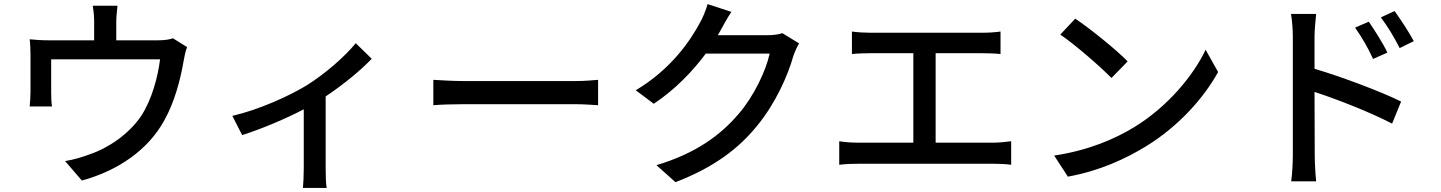

<svg xmlns="http://www.w3.org/2000/svg" viewBox="-20 -836 7040 938"><path d="M894 -606 825 -649C810 -644 790 -639 750 -639H548V-725C548 -750 550 -772 554 -808H433C439 -772 440 -750 440 -725V-639H222C185 -639 156 -641 125 -644C128 -621 129 -585 129 -563C129 -527 129 -421 129 -388C129 -366 127 -337 125 -316H234C231 -333 230 -362 230 -382C230 -412 230 -508 230 -546H762C751 -459 722 -350 670 -270C610 -181 510 -113 418 -82C382 -68 336 -55 298 -49L380 46C560 -3 704 -106 781 -245C834 -338 862 -451 877 -538C880 -557 887 -589 894 -606Z M1115 -270 1163 -176C1263 -208 1378 -257 1464 -302V-14C1464 18 1462 65 1460 82H1576C1572 65 1571 18 1571 -14V-365C1660 -424 1746 -496 1796 -549L1718 -625C1666 -561 1570 -476 1475 -417C1394 -368 1246 -300 1115 -270Z M2097 -446V-322C2131 -325 2191 -327 2246 -327C2339 -327 2708 -327 2790 -327C2834 -327 2880 -323 2902 -322V-446C2877 -444 2838 -440 2790 -440C2709 -440 2339 -440 2246 -440C2192 -440 2130 -444 2097 -446Z M3553 -778 3437 -816C3429 -787 3412 -746 3400 -726C3353 -638 3260 -499 3086 -395L3174 -329C3279 -399 3364 -488 3428 -574H3740C3722 -490 3662 -364 3588 -279C3499 -175 3380 -87 3187 -29L3280 54C3467 -18 3588 -109 3680 -223C3770 -333 3829 -467 3856 -563C3863 -583 3874 -608 3884 -624L3802 -674C3783 -667 3755 -664 3727 -664H3487L3501 -689C3512 -709 3533 -748 3553 -778Z M4080 -146V-31C4112 -35 4144 -36 4173 -36H4833C4854 -36 4893 -35 4920 -31V-146C4894 -143 4865 -139 4833 -139H4551V-576H4778C4807 -576 4840 -575 4868 -572V-682C4841 -678 4809 -676 4778 -676H4231C4208 -676 4168 -678 4142 -682V-572C4168 -575 4209 -576 4231 -576H4442V-139H4173C4144 -139 4110 -141 4080 -146Z M5233 -745 5160 -667C5234 -617 5358 -508 5410 -455L5489 -536C5433 -594 5303 -698 5233 -745ZM5130 -76 5197 27C5352 -1 5479 -60 5580 -122C5736 -218 5859 -354 5931 -484L5870 -593C5809 -465 5684 -315 5523 -216C5427 -157 5297 -101 5130 -76Z M6667 -730 6600 -701C6634 -653 6662 -605 6688 -548L6758 -579C6736 -626 6694 -691 6667 -730ZM6793 -782 6726 -751C6761 -704 6789 -658 6818 -601L6887 -635C6863 -680 6820 -745 6793 -782ZM6296 -78C6296 -40 6293 15 6288 50H6410C6406 14 6403 -47 6403 -78L6402 -387C6512 -351 6674 -288 6781 -232L6825 -340C6726 -389 6534 -461 6402 -500V-656C6402 -692 6407 -735 6410 -768H6287C6293 -735 6296 -688 6296 -656C6296 -572 6296 -143 6296 -78Z"/></svg>

Font: GenYoGothic2 TW M
Style: Regular
Weight: 500
Version: Version 2.100;PS 2.1;hotconv 16.6.51;makeotf.lib2.5.65220 DE